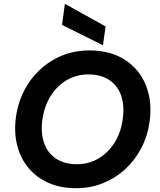

<svg xmlns="http://www.w3.org/2000/svg" viewBox="-20 -977 840 1009"><path d="M380 12Q296 12 232.5 -17Q169 -46 127.5 -97Q86 -148 69.5 -216.5Q53 -285 64 -364Q79 -466 133 -544.5Q187 -623 269 -667.5Q351 -712 449 -712Q561 -712 637 -662.5Q713 -613 747 -528Q781 -443 766 -336Q755 -260 721 -196Q687 -132 635.5 -85.5Q584 -39 519 -13.5Q454 12 380 12ZM385 -114Q445 -114 495.5 -143Q546 -172 580.5 -225Q615 -278 625 -351Q635 -421 617 -473.5Q599 -526 555 -556Q511 -586 444 -586Q384 -586 333 -557Q282 -528 248 -475.5Q214 -423 203 -350Q193 -281 211 -227.5Q229 -174 273.5 -144Q318 -114 385 -114ZM521 -739 306 -846 321 -957 535 -838Z"/></svg>

Font: Host Grotesk Black
Style: Italic
Weight: 900
Italic angle: -8°
Designer: Doğukan Karapınar based on Poppins by Indian Type Foundry, Jonny Pinhorn
Foundry: Element Type
Version: Version 1.000; ttfautohint (v1.8.4.7-5d5b);gftools[0.9.33]